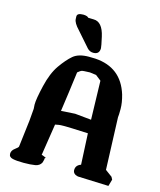

<svg xmlns="http://www.w3.org/2000/svg" viewBox="-128 -980 894 1071"><g transform="rotate(15 318.5 -444.5)"><path d="M362.3 -731.9Q362.3 -696.3 327.1 -696.3Q306.6 -696.3 292 -711.9L217.8 -796.4Q184.6 -831.1 184.1 -853.5Q184.1 -856 183.6 -867.2V-868.2Q183.6 -887.7 218.8 -887.7H220.7Q243.2 -886.7 249.5 -877.9Q256.8 -877 281.2 -877Q332 -877 350.1 -795.9Q362.3 -741.7 362.3 -731.9ZM393.6 -37.6Q393.6 -65.4 423.3 -75.7Q418.5 -165.5 414.6 -254.9Q384.8 -255.9 322.8 -258.8Q300.3 -259.8 284.2 -259.8Q278.8 -259.8 274.4 -259.8Q253.9 -259.8 246.1 -258.3Q231.4 -255.4 225.1 -254.4Q211.4 -163.1 196.8 -71.8Q198.7 -71.3 202.6 -70.8L222.7 -62.5L216.3 -54.2L217.8 -51.3L212.4 -31.7Q202.1 -11.7 176.5 -7.3Q150.9 -2.9 110.4 -2.9Q69.8 -2.9 47.4 -8.1Q24.9 -13.2 24.9 -32.5Q24.9 -51.8 43.9 -65.4Q63 -79.1 63 -85L81.5 -238.3Q85.9 -281.7 87.4 -308.6L85.9 -333Q85.9 -365.2 104.5 -443.8Q123 -522.5 156.2 -569.8Q189.5 -617.2 220.2 -643.1Q251 -668.9 310.1 -668.9Q324.7 -668.9 347.2 -668Q498.5 -658.2 543 -513.7Q555.7 -469.2 555.7 -432.9Q555.7 -396.5 553.7 -384.8L564.9 -84L604.5 -54.7L612.3 -40L601.1 -1L422.9 -7.8Q395.5 -13.7 393.6 -35.2ZM337.9 -585.9Q296.9 -585 290 -582Q282.2 -578.6 275.9 -573Q269.5 -567.4 268.6 -567.4Q253.9 -451.7 237.3 -336.9L317.9 -341.8Q365.2 -336.9 412.1 -332.5Q408.7 -444.3 406.2 -556.2L374.5 -581.1Z"/></g></svg>

Font: Drukaatie burti
Style: Bold
Weight: 700
Version: Version 0.14